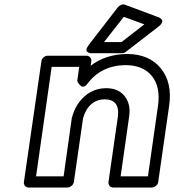

<svg xmlns="http://www.w3.org/2000/svg" viewBox="-20 -813 779 858"><path d="M86.9 0 165 -539.1Q166.5 -549.8 175 -556.9Q183.6 -564 192.9 -564H366.2Q377 -564 383.3 -555.9Q389.6 -547.9 388.2 -539.1L384.8 -519Q451.2 -570.3 546.9 -571.8Q646.5 -571.8 698.7 -507.6Q751 -443.4 735.8 -339.8L687 0Q685.5 10.7 676.5 17.8Q667.5 24.9 658.2 24.9H485.8Q475.1 24.9 469.2 17.1Q463.4 9.3 464.8 0L506.8 -292Q511.7 -330.6 496.6 -349.9Q481.4 -369.1 448.2 -369.1Q412.6 -369.1 387.2 -346.7Q361.8 -324.2 351.1 -284.2L310.1 0Q308.6 10.7 299.3 17.8Q290 24.9 280.8 24.9H107.9Q97.2 24.9 91.3 17.1Q85.4 9.3 86.9 0ZM141.1 -24.9H264.2L300.8 -285.2Q300.8 -285.6 301.3 -286.6Q301.8 -287.6 301.8 -288.1Q316.4 -345.2 357.4 -382.1Q398.4 -418.9 455.1 -418.9Q508.8 -418.9 537.1 -383.3Q565.4 -347.7 557.1 -292L519 -24.9H641.1L686 -339.8Q698.2 -424.8 658.7 -473.4Q619.1 -522 540 -522Q431.6 -520.5 370.1 -438Q362.8 -428.2 355.5 -426.3Q348.1 -424.3 343 -428Q337.9 -431.6 333.7 -436.8Q329.6 -441.9 327.1 -446.3L325.2 -451.2L334 -514.2H210.9ZM377 -612.8 506.8 -780.8Q512.7 -788.1 521.7 -791.5Q530.8 -794.9 538.1 -792L686 -736.8Q687.5 -736.3 690.2 -735.4Q692.9 -734.4 698 -730.5Q703.1 -726.6 704.8 -722.2Q706.5 -717.8 702.9 -710.2Q699.2 -702.6 688 -693.8L542 -581.1Q534.7 -575.2 524.9 -575.2H393.1Q393.1 -575.7 388.4 -575.2Q383.8 -574.7 378.7 -576.7Q373.5 -578.6 369.4 -581.8Q365.2 -585 366.7 -593Q368.2 -601.1 377 -612.8ZM444.8 -625H522.9L625 -704.1L533.2 -737.8Z"/></svg>

Font: Trueno Bold Outline
Style: Italic
Weight: 700
Width: 6
Designer: Julieta Ulanovsky
Foundry: Julieta Ulanovsky
Version: Version 3.001b | FøM Fix